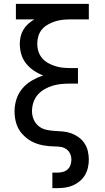

<svg xmlns="http://www.w3.org/2000/svg" viewBox="-20 -755 540 990"><path d="M250 215V135H276Q290 135 304 131.5Q318 128 328.5 118.5Q339 109 343.5 95.5Q348 82 348 68Q348 52 341.5 37.5Q335 23 322 14Q309 5 293.5 2.5Q278 0 262.5 0Q247 0 231.5 -1.5Q216 -3 200.5 -6Q185 -9 170.5 -14Q156 -19 142 -26.5Q128 -34 116 -44Q104 -54 93.5 -65.5Q83 -77 75.5 -91Q68 -105 63.5 -120Q59 -135 57 -150.5Q55 -166 55 -181Q55 -213 65 -244Q75 -275 96 -299.5Q117 -324 145 -340Q173 -356 203 -366Q178 -375 155 -390.5Q132 -406 115 -427Q98 -448 90 -474.5Q82 -501 82 -529Q82 -548 86.5 -567Q91 -586 101 -602.5Q111 -619 125.5 -632Q140 -645 157 -655H62V-735H438V-655H344Q324 -655 304 -653Q284 -651 265 -645Q246 -639 228 -629Q210 -619 197 -604Q184 -589 178 -569.5Q172 -550 172 -530Q172 -509 178 -490Q184 -471 197 -455.5Q210 -440 228 -430Q246 -420 265 -414Q284 -408 304 -406Q324 -404 344 -404H382V-324H344Q321 -324 298 -322Q275 -320 253 -313.5Q231 -307 210.5 -295.5Q190 -284 175 -267Q160 -250 152.5 -227.5Q145 -205 145 -182Q145 -160 153.5 -139.5Q162 -119 179 -105Q196 -91 218 -86Q240 -81 261.5 -80Q283 -79 305 -77Q327 -75 347.5 -67.5Q368 -60 386 -47Q404 -34 416 -15.5Q428 3 433 24.5Q438 46 438 68Q438 88 433.5 108.5Q429 129 418.5 147Q408 165 392 178.5Q376 192 357 200.5Q338 209 317.5 212Q297 215 276 215Z"/></svg>

Font: Iosevka Medium
Style: Regular
Weight: 500
Monospace: yes
Designer: Belleve Invis
Foundry: Belleve Invis
Version: Version 32.5.0; ttfautohint (v1.8.4)